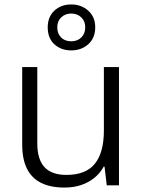

<svg xmlns="http://www.w3.org/2000/svg" viewBox="-20 -835 643 865"><path d="M516 -533V0H461L451 -84H447Q432 -56 406 -34.5Q380 -13 346 -1.5Q312 10 270 10Q208 10 165.5 -11Q123 -32 101.5 -75Q80 -118 80 -184V-533H148V-189Q148 -117 180.5 -82Q213 -47 279 -47Q367 -47 407.5 -97.5Q448 -148 448 -247V-533ZM301 -608Q255 -608 225 -635.5Q195 -663 195 -712Q195 -759 225 -787Q255 -815 301 -815Q346 -815 377.5 -787Q409 -759 409 -712Q409 -664 378 -636Q347 -608 301 -608ZM301 -649Q329 -649 346.5 -666.5Q364 -684 364 -712Q364 -740 346 -757Q328 -774 301 -774Q274 -774 256 -757Q238 -740 238 -712Q238 -684 255 -666.5Q272 -649 301 -649Z"/></svg>

Font: Noto Sans Syriac Eastern Light
Style: Regular
Weight: 300
Designer: Patrick Giasson and the Monotype Design Team
Foundry: Monotype Imaging Inc.
Version: Version 3.001